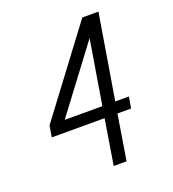

<svg xmlns="http://www.w3.org/2000/svg" viewBox="-134 -837 844 939"><g transform="rotate(-20 288.0 -367.5)"><path d="M297 0H364L402 -235H473L483 -294H412L485 -735H401L70 -294L60 -235H335ZM149 -294 400 -628 345 -294Z"/></g></svg>

Font: Iosevka Sparkle Light
Style: Italic
Weight: 300
Italic angle: -9°
Designer: Belleve Invis
Foundry: Belleve Invis
Version: Version 4.5.0; ttfautohint (v1.8.3)